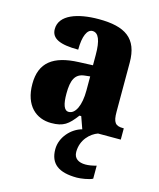

<svg xmlns="http://www.w3.org/2000/svg" viewBox="-117 -633 788 954"><g transform="rotate(15 277.0 -155.5)"><path d="M176 10C239 10 263 -9 303 -62H312L334 0C281 14 230 67 230 130C230 205 276 239 370 239C388 239 432 233 450 223V156C429 162 410 165 394 165C359 165 334 150 334 116C334 53 378 13 415 0H532V-58H528C488 -58 476 -74 476 -128V-381C476 -506 408 -550 272 -550C164 -550 73 -519 73 -446C73 -397 118 -377 212 -377C212 -447 230 -485 257 -485C288 -485 303 -449 303 -374V-321L231 -318C101 -313 36 -264 36 -154C36 -42 99 10 176 10ZM246 -66C222 -66 212 -96 212 -151C212 -221 228 -256 277 -261L304 -264V-191C304 -116 281 -66 246 -66Z"/></g></svg>

Font: Noto Serif Bengali Condensed Black
Style: Regular
Weight: 900
Width: 3
Designer: Juan Bruce, Universal Thirst, Indian Type Foundry and the Monotype Design Team.
Foundry: Monotype Imaging Inc.
Version: Version 2.003